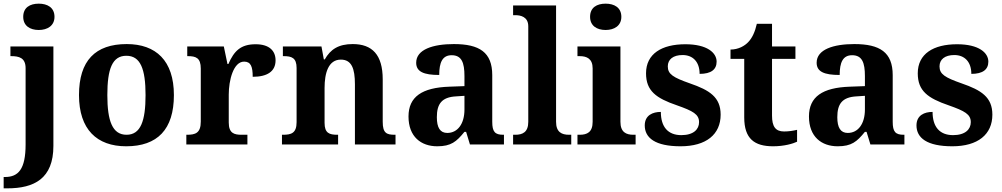

<svg xmlns="http://www.w3.org/2000/svg" viewBox="-40 -790 5480 1050"><path d="M172 -626C219 -626 258 -649 258 -698C258 -749 219 -770 172 -770C124 -770 87 -749 87 -698C87 -649 124 -626 172 -626ZM-20 240H0C147 240 252 187 252 8V-536H17V-483H21C64 -483 100 -474 100 -417V0C100 136 60 178 -13 178H-20Z M650 10C821 10 911 -82 911 -270C911 -458 813 -549 653 -549C481 -549 392 -458 392 -270C392 -82 490 10 650 10ZM652 -53C575 -53 547 -128 547 -270C547 -413 574 -485 651 -485C728 -485 756 -413 756 -270C756 -128 729 -53 652 -53Z M979 0H1313V-53H1281C1241 -53 1211 -61 1211 -120V-273C1211 -350 1236 -453 1295 -453C1332 -453 1342 -425 1342 -370C1421 -370 1467 -399 1467 -460C1467 -511 1434 -548 1358 -548C1276 -548 1240 -511 1209 -440H1204L1184 -536H984V-483H987C1031 -483 1058 -474 1058 -415V-125C1058 -62 1028 -53 983 -53H979Z M1502 0H1809V-53H1805C1761 -53 1735 -62 1735 -118V-309C1735 -391 1756 -464 1824 -464C1883 -464 1901 -415 1901 -329V0H2123V-53H2119C2074 -53 2053 -62 2053 -124V-356C2053 -491 1995 -549 1889 -549C1811 -549 1767 -520 1736 -465H1731L1718 -536H1507V-483H1511C1555 -483 1582 -474 1582 -418V-122C1582 -62 1553 -53 1508 -53H1502Z M2351 10C2427 10 2456 -15 2500 -69H2509L2530 0H2716V-53H2712C2667 -53 2652 -69 2652 -124V-379C2652 -504 2582 -549 2442 -549C2329 -549 2236 -520 2236 -447C2236 -398 2277 -380 2362 -380C2362 -448 2379 -488 2430 -488C2485 -488 2500 -447 2500 -374V-319L2418 -316C2268 -311 2194 -261 2194 -153C2194 -42 2263 10 2351 10ZM2406 -63C2367 -63 2349 -92 2349 -149C2349 -221 2375 -259 2455 -263L2500 -266V-191C2500 -113 2463 -63 2406 -63Z M2766 0H3084V-53H3072C3032 -53 3001 -67 3001 -124V-760H2766V-707H2778C2806 -707 2849 -699 2849 -646V-124C2849 -67 2818 -53 2778 -53H2766Z M3272 -626C3319 -626 3358 -649 3358 -698C3358 -749 3319 -770 3272 -770C3224 -770 3187 -749 3187 -698C3187 -649 3224 -626 3272 -626ZM3118 0H3436V-53H3424C3384 -53 3353 -67 3353 -124V-536H3118V-483H3130C3169 -483 3201 -469 3201 -416V-124C3201 -67 3171 -53 3130 -53H3118Z M3682 10C3822 10 3901 -55 3901 -163C3901 -259 3840 -297 3733 -334C3642 -366 3612 -384 3612 -427C3612 -465 3641 -489 3693 -489C3749 -489 3786 -452 3786 -386C3849 -386 3879 -410 3879 -453C3879 -501 3828 -548 3708 -548C3579 -548 3493 -496 3493 -389C3493 -293 3548 -253 3662 -214C3750 -183 3783 -165 3783 -122C3783 -83 3753 -51 3686 -51C3613 -51 3574 -96 3574 -178C3530 -178 3486 -160 3486 -104C3486 -36 3543 10 3682 10Z M4188 10C4250 10 4298 -5 4319 -15V-80C4298 -75 4274 -71 4248 -71C4201 -71 4182 -98 4182 -158V-468H4310V-536H4182V-660H4099C4089 -615 4073 -582 4053 -561C4033 -539 3998 -519 3955 -519V-468H4030V-148C4030 -31 4086 10 4188 10Z M4541 10C4617 10 4646 -15 4690 -69H4699L4720 0H4906V-53H4902C4857 -53 4842 -69 4842 -124V-379C4842 -504 4772 -549 4632 -549C4519 -549 4426 -520 4426 -447C4426 -398 4467 -380 4552 -380C4552 -448 4569 -488 4620 -488C4675 -488 4690 -447 4690 -374V-319L4608 -316C4458 -311 4384 -261 4384 -153C4384 -42 4453 10 4541 10ZM4596 -63C4557 -63 4539 -92 4539 -149C4539 -221 4565 -259 4645 -263L4690 -266V-191C4690 -113 4653 -63 4596 -63Z M5168 10C5308 10 5387 -55 5387 -163C5387 -259 5326 -297 5219 -334C5128 -366 5098 -384 5098 -427C5098 -465 5127 -489 5179 -489C5235 -489 5272 -452 5272 -386C5335 -386 5365 -410 5365 -453C5365 -501 5314 -548 5194 -548C5065 -548 4979 -496 4979 -389C4979 -293 5034 -253 5148 -214C5236 -183 5269 -165 5269 -122C5269 -83 5239 -51 5172 -51C5099 -51 5060 -96 5060 -178C5016 -178 4972 -160 4972 -104C4972 -36 5029 10 5168 10Z"/></svg>

Font: Noto Serif Malayalam
Style: Bold
Weight: 700
Designer: Indian type Foundry, Jelle Bosma, Monotype Design Team
Foundry: Monotype Imaging Inc.
Version: Version 2.104